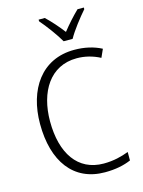

<svg xmlns="http://www.w3.org/2000/svg" viewBox="-139 -1027 830 1116"><g transform="rotate(-15 276.0 -468.5)"><path d="M315 -788H369C393 -832 444 -897 479 -937V-947H441C406 -913 373 -876 342 -837C313 -875 276 -917 244 -947H207V-937C241 -898 290 -832 315 -788ZM362 -673C411 -673 458 -661 502 -638L524 -687C476 -712 421 -724 361 -724C163 -724 58 -565 58 -359C58 -133 162 10 351 10C416 10 466 -1 508 -19V-70C466 -54 417 -41 357 -41C201 -41 118 -166 118 -358C118 -536 202 -673 362 -673Z"/></g></svg>

Font: Noto Sans Armenian SemiCondensed Light
Style: Regular
Weight: 300
Width: 4
Designer: Monotype Design Team
Foundry: Monotype Imaging Inc.
Version: Version 2.008